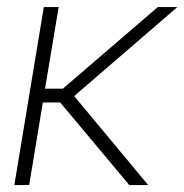

<svg xmlns="http://www.w3.org/2000/svg" viewBox="-20 -536 534 556"><path d="M149.9 -515.6 110.4 -279.3H162.1L437 -515.6H493.7L194.8 -257.8L409.2 0H354.5L154.3 -239.3H104L64.5 0H21.5L106.9 -515.6Z"/></svg>

Font: Inter Display ExtraLight
Style: Italic
Weight: 200
Italic angle: -9.39999°
Designer: Rasmus Andersson
Foundry: rsms
Version: Version 4.000;git-a52131595